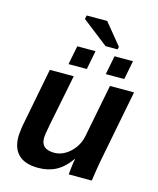

<svg xmlns="http://www.w3.org/2000/svg" viewBox="-128 -958 866 1055"><g transform="rotate(15 305.5 -430.0)"><path d="M250 -528 192 -238Q180 -178 180 -157Q180 -94 254 -94Q303 -94 345 -133Q388 -174 398 -232L456 -528H593L512 -113Q505 -75 494 0H363Q363 -2 364 -12Q365 -22 367 -41Q369 -60 371 -72Q373 -84 375 -90H373Q336 -38 292 -14.5Q248 9 191 9Q116 9 79 -26.5Q42 -62 42 -129Q42 -135 43 -146Q44 -157 45.5 -169Q47 -181 48.5 -192Q50 -203 52 -209L114 -528ZM417 -585 438 -692H543L522 -585ZM205 -585 226 -692H330L309 -585ZM376 -733 228 -848 232 -869H349L448 -748L444 -733Z"/></g></svg>

Font: Libra Sans Modern
Style: Bold Italic
Weight: 700
Italic angle: -12°
Foundry: Stefan Peev, Context Ltd
Version: Version 1.000